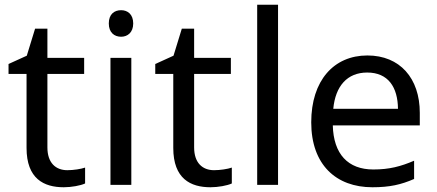

<svg xmlns="http://www.w3.org/2000/svg" viewBox="-20 -780 1842 810"><path d="M264 -62C215 -62 180 -93 180 -158V-468H335V-536H180V-659H128L93 -545L16 -510V-468H92V-156C92 -26 165 10 249 10C281 10 320 3 339 -6V-73C322 -67 290 -62 264 -62Z M491 -737C462 -737 439 -720 439 -681C439 -643 462 -625 491 -625C518 -625 542 -643 542 -681C542 -720 518 -737 491 -737ZM534 -536H446V0H534Z M883 -62C834 -62 799 -93 799 -158V-468H954V-536H799V-659H747L712 -545L635 -510V-468H711V-156C711 -26 784 10 868 10C900 10 939 3 958 -6V-73C941 -67 909 -62 883 -62Z M1153 0V-760H1065V0Z M1530 -546C1388 -546 1293 -440 1293 -264C1293 -85 1398 10 1551 10C1624 10 1672 -1 1727 -25V-102C1671 -78 1623 -65 1555 -65C1448 -65 1387 -130 1384 -251H1751V-304C1751 -450 1667 -546 1530 -546ZM1529 -474C1618 -474 1658 -412 1659 -321H1386C1395 -417 1445 -474 1529 -474Z"/></svg>

Font: Noto Sans Arabic
Style: Regular
Weight: 400
Designer: Monotype Design Team, Nadine Chahine, Nizar Qandah and Khaled Hosny
Foundry: Monotype Imaging Inc.
Version: Version 2.012